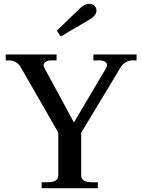

<svg xmlns="http://www.w3.org/2000/svg" viewBox="-20 -985 745 1005"><path d="M277 -824 395 -938Q422 -965 446 -965Q465 -965 475 -954.5Q485 -944 485 -930Q485 -903 446 -881L298 -794ZM198 -31H227Q256 -31 270.5 -39.5Q285 -48 285 -67V-291L88 -634Q79 -650 62.5 -659.5Q46 -669 29 -669H10V-700H276V-669H249Q231 -669 219.5 -661.5Q208 -654 208 -642Q208 -637 211 -632L367 -344L535 -628Q540 -636 540 -645Q540 -656 529 -662.5Q518 -669 500 -669H469V-700H695V-669H673Q654 -669 637.5 -659Q621 -649 611 -632L405 -290V-67Q405 -31 462 -31H492V0H198Z"/></svg>

Font: Taviraj Medium
Style: Regular
Weight: 500
Designer: Katatrad Team
Foundry: CadsonDemak
Version: Version 1.030